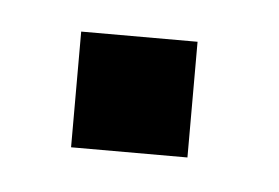

<svg xmlns="http://www.w3.org/2000/svg" viewBox="-25 -114 208 143"><g transform="rotate(5 79.0 -43.0)"><path d="M31.5 -86.5V0H118.5V-86.5Z"/></g></svg>

Font: Anybody Condensed
Style: Regular
Weight: 400
Width: 3
Designer: Tyler Finck
Foundry: Etcetera Type Company
Version: Version 1.113;gftools[0.9.25]